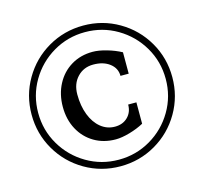

<svg xmlns="http://www.w3.org/2000/svg" viewBox="-110 -808 1077 1015"><g transform="rotate(-15 429.0 -301.0)"><path d="M44 -301Q44 -406 95.5 -494.5Q147 -583 235.5 -634.5Q324 -686 429 -686Q534 -686 622.5 -634.5Q711 -583 762.5 -494.5Q814 -406 814 -301Q814 -196 762.5 -107.5Q711 -19 622.5 32.5Q534 84 429 84Q324 84 235.5 32.5Q147 -19 95.5 -107.5Q44 -196 44 -301ZM429 48Q524 48 604 1Q684 -46 731 -126Q778 -206 778 -301Q778 -396 731 -476Q684 -556 604 -603Q524 -650 429 -650Q334 -650 254 -603Q174 -556 127 -476Q80 -396 80 -301Q80 -206 127 -126Q174 -46 254 1Q334 48 429 48ZM441 -539Q474 -539 517.5 -526.5Q561 -514 596 -495V-378H551Q551 -420 516.5 -446.5Q482 -473 427 -473Q374 -473 339.5 -436.5Q305 -400 305 -342Q305 -279 324 -230Q343 -181 377 -153.5Q411 -126 454 -126Q497 -126 524 -152.5Q551 -179 551 -221H596V-104Q561 -85 517.5 -72.5Q474 -60 441 -60Q375 -60 323.5 -90.5Q272 -121 243 -175Q214 -229 214 -298Q214 -367 243 -422Q272 -477 323.5 -508Q375 -539 441 -539Z"/></g></svg>

Font: Wittgenstein
Style: Regular
Weight: 400
Designer: Jörg Drees
Foundry: Jörg Drees
Version: Version 1.003;Glyphs 3.1.2 (3151)